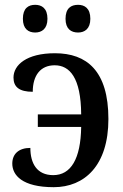

<svg xmlns="http://www.w3.org/2000/svg" viewBox="-20 -767 509 797"><path d="M304 -632C331 -632 355 -647 355 -689C355 -733 331 -747 304 -747C275 -747 252 -733 252 -689C252 -647 275 -632 304 -632ZM126 -632C153 -632 177 -647 177 -689C177 -733 153 -747 126 -747C98 -747 75 -733 75 -689C75 -647 98 -632 126 -632ZM203 10C331 10 430 -80 430 -273C430 -473 340 -546 208 -546C90 -546 36 -497 36 -445C36 -406 60 -386 116 -386C116 -454 148 -496 207 -496C269 -496 316 -445 317 -292H137V-240H317C315 -107 274 -40 201 -40C133 -40 106 -89 106 -153C58 -153 31 -128 31 -88C31 -40 72 10 203 10Z"/></svg>

Font: Noto Serif SemiCondensed Medium
Style: Regular
Weight: 500
Width: 4
Designer: Monotype Design Team
Foundry: Monotype Imaging Inc.
Version: Version 2.014